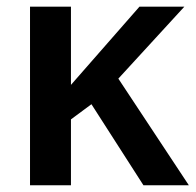

<svg xmlns="http://www.w3.org/2000/svg" viewBox="-20 -548 579 568"><path d="M189.9 -194.8V0H68.8V-528.3H189.9V-296.9L392.6 -528.3H525.4L330.1 -315.4L538.6 0H404.3L250.5 -239.7Z"/></svg>

Font: Arimo SemiBold
Style: Regular
Weight: 600
Designer: Steve Matteson
Foundry: Monotype Imaging Inc.
Version: Version 1.33